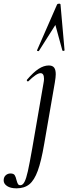

<svg xmlns="http://www.w3.org/2000/svg" viewBox="-112 -752 374 1047"><path d="M-92 232Q-92 214 -81 204Q-70 194 -55 194Q-38 194 -32 203Q-26 212 -22 230Q-18 245 -14 251.5Q-10 258 -1 258Q12 258 21.5 240Q31 222 40 181.5Q49 141 64 56L125 -297Q128 -312 128 -322Q128 -353 109 -353Q98 -353 81 -341.5Q64 -330 43 -309Q42 -308 40 -308Q37 -308 35 -311.5Q33 -315 35 -317Q70 -358 98.5 -376.5Q127 -395 154 -395Q174 -395 183 -383.5Q192 -372 192 -347Q192 -332 187 -302L129 33Q113 127 94 179Q75 231 48 253Q21 275 -22 275Q-55 275 -73.5 262.5Q-92 250 -92 232ZM228 -477 190 -616 100 -474Q99 -473 97 -473Q94 -473 91.5 -474.5Q89 -476 90 -478L199 -727Q202 -732 210 -732Q218 -732 218 -727L240 -478Q240 -475 234.5 -474.5Q229 -474 228 -477Z"/></svg>

Font: Cormorant Infant Medium
Style: Italic
Weight: 500
Italic angle: -10°
Designer: Christian Thalmann (Catharsis Fonts)
Foundry: Catharsis Fonts
Version: Version 4.000